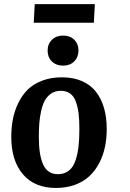

<svg xmlns="http://www.w3.org/2000/svg" viewBox="-20 -905 634 939"><path d="M149.9 -884.8H443.8L439 -793.9H145ZM212.9 -657.2Q212.9 -689.9 233.9 -710.4Q254.9 -731 289.1 -731Q322.8 -731 343.3 -710.7Q363.8 -690.4 363.8 -658.2Q363.8 -625.5 343 -604.7Q322.3 -584 289.1 -584Q254.9 -584 233.9 -604.5Q212.9 -625 212.9 -657.2ZM35.2 -234.9Q35.2 -281.7 43.2 -323Q51.3 -364.3 69.8 -402.1Q88.4 -439.9 116.2 -467.3Q144 -494.6 186.8 -510.7Q229.5 -526.9 283.2 -526.9Q338.4 -526.9 380.6 -508.5Q422.9 -490.2 449.2 -456.3Q475.6 -422.4 488.8 -376.5Q502 -330.6 502 -273.9Q502 -227.5 493.2 -185.8Q484.4 -144 465.1 -107.2Q445.8 -70.3 417.2 -43.5Q388.7 -16.6 346.9 -1.2Q305.2 14.2 253.9 14.2Q148.9 14.2 92 -52.7Q35.2 -119.6 35.2 -234.9ZM263.2 -53.2Q294.9 -53.2 316.4 -70.1Q337.9 -86.9 348.9 -119.4Q359.9 -151.9 364 -188.5Q368.2 -225.1 368.2 -274.9Q368.2 -318.8 364.3 -350.3Q360.4 -381.8 350.8 -408.2Q341.3 -434.6 322.8 -447.8Q304.2 -460.9 276.9 -460.9Q250.5 -460.9 230.7 -447.8Q210.9 -434.6 199.5 -413.8Q188 -393.1 181.2 -361.8Q174.3 -330.6 172.1 -300.8Q169.9 -271 169.9 -233.9Q169.9 -147 191.2 -100.1Q212.4 -53.2 263.2 -53.2Z"/></svg>

Font: Literata Book
Style: Bold Italic
Weight: 700
Italic angle: -3°
Designer: Latin by Veronika Burian and Jose Scaglione. Greek by Irene Vlachou. Cyrillic by Vera Evstafieva
Foundry: TypeTogether
Version: Version 1.003;PS 001.003;hotconv 1.0.88;makeotf.lib2.5.64775